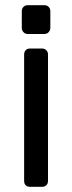

<svg xmlns="http://www.w3.org/2000/svg" viewBox="-20 -539 277 740"><path d="M142 -352Q152 -352 158.5 -345.5Q165 -339 165 -329V158Q165 169 158.5 175Q152 181 142 181H96Q85 181 79 175Q73 169 73 158V-329Q73 -339 79 -345.5Q85 -352 96 -352ZM151 -519Q161 -519 167.5 -512.5Q174 -506 174 -496V-432Q174 -422 167.5 -415Q161 -408 151 -408H87Q77 -408 70.5 -415Q64 -422 64 -432V-496Q64 -506 70.5 -512.5Q77 -519 87 -519Z"/></svg>

Font: Rubik Light
Style: Regular
Weight: 400
Version: Version 2.101